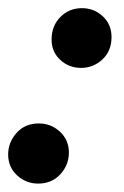

<svg xmlns="http://www.w3.org/2000/svg" viewBox="-31 -428 301 466"><path d="M166 -263.2Q136.2 -263.2 115.2 -282.7Q94.2 -302.2 94.2 -332Q94.2 -365.2 115.5 -386.7Q136.7 -408.2 168 -408.2Q197.3 -408.2 218.5 -388.4Q239.7 -368.7 239.7 -337.9Q239.7 -304.2 217.5 -283.7Q195.3 -263.2 166 -263.2ZM61.5 17.6Q32.2 17.6 10.5 -2.4Q-11.2 -22.5 -11.2 -53.2Q-11.2 -82.5 9.3 -105.5Q29.8 -128.4 63 -128.4Q92.8 -128.4 114.5 -108.4Q136.2 -88.4 136.2 -57.6Q136.2 -27.8 115.5 -5.1Q94.7 17.6 61.5 17.6Z"/></svg>

Font: Elstob 10pt Medium
Style: Italic
Weight: 500
Italic angle: -20°
Designer: Peter S. Baker
Version: Version 1.015